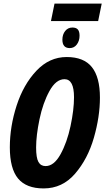

<svg xmlns="http://www.w3.org/2000/svg" viewBox="-20 -1044 589 1074"><path d="M35 -220Q35 -336 73 -453.5Q111 -571 183.5 -648Q256 -725 353 -725Q449 -725 494 -668.5Q539 -612 539 -498Q539 -391 505 -273Q471 -155 400 -72.5Q329 10 224 10Q127 10 81 -45.5Q35 -101 35 -220ZM394 -500Q394 -601 341 -601Q293 -601 256.5 -534.5Q220 -468 201 -377Q182 -286 182 -219Q182 -161 195 -138Q208 -115 235 -115Q282 -115 318.5 -181Q355 -247 374.5 -338.5Q394 -430 394 -500ZM285 -1024H549L529 -926H265ZM329 -822Q329 -851 344.5 -870.5Q360 -890 385 -890Q406 -890 415.5 -879Q425 -868 425 -844Q425 -816 410 -795.5Q395 -775 370 -775Q329 -775 329 -822Z"/></svg>

Font: Noto Sans Display Ex Bold Cond
Style: Italic
Weight: 800
Width: 3
Italic angle: -12°
Designer: Monotype Design team
Foundry: Monotype Imaging Inc.
Version: Version 1.000